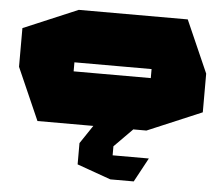

<svg xmlns="http://www.w3.org/2000/svg" viewBox="-53 -590 1024 890"><g transform="rotate(5 458.5 -145.0)"><path d="M279 -286V-530H785L892 -287V-286ZM132 0 25 -243V-244H638V0ZM25 -244V-423L278 -530H279V-244ZM638 0V-286H892V-107L639 0ZM335 86V85L392 0H577V1L493 86ZM492 240 335 184V86H493V240ZM493 240V128H661V129L601 240Z"/></g></svg>

Font: Foldit Thin Black
Style: Regular
Weight: 900
Version: Version 1.003